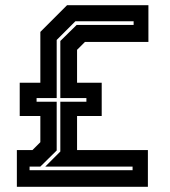

<svg xmlns="http://www.w3.org/2000/svg" viewBox="-20 -720 657 740"><path d="M45 0V-141.5H105L135.5 -172V-273H56V-401H135.5V-597L238.5 -700H552V-558.5H307.5L277 -528V-401H372V-273H277V-141.5H550V0ZM94 -64H491V-78H154.5L212.5 -136V-328H313V-342H212.5V-562L275.5 -624H495V-638H270.5L198.5 -566V-342H121V-328H198.5V-140L135.5 -78H94Z"/></svg>

Font: Tourney Expanded Regular
Style: Bold
Weight: 700
Width: 7
Designer: Tyler Finck
Foundry: Etcetera Type Co
Version: Version 1.010; ttfautohint (v1.8.3)